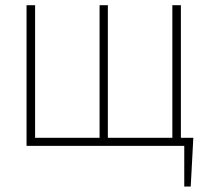

<svg xmlns="http://www.w3.org/2000/svg" viewBox="-20 -550 796 724"><path d="M699.2 153.3H674.8V0H80.1V-530.3H112.3V-30.3H355.5V-530.3H386.7V-30.3H629.9V-530.3H662.1V-30.3H709Z"/></svg>

Font: Pretendard Thin
Style: Regular
Weight: 100
Designer: Base glyphs from Inter by Rasmus Andersson; Hangeul glyphs from Noto Sans CJK(Source Han Sans) by Jang Soo-young and Kan
Foundry: Kil Hyung-jin
Version: Version 1.309